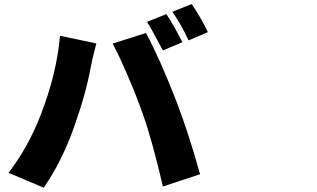

<svg xmlns="http://www.w3.org/2000/svg" viewBox="-20 -876 1540 933"><path d="M788.1 -807.6Q824.2 -754.9 866.2 -670.9L771.5 -630.9Q711.9 -744.1 694.3 -769.5ZM911.1 -856.4Q954.1 -794.9 990.2 -719.7L896.5 -679.7Q856.4 -764.6 817.4 -818.4ZM177.7 -317.4Q255.9 -518.6 271.5 -702.1L448.2 -665Q427.7 -587.9 420.9 -549.8Q397.5 -419.9 338.9 -255.9Q281.2 -92.8 192.4 36.1L21.5 -36.1Q118.2 -163.1 177.7 -317.4ZM671.9 -328.1Q643.6 -408.2 601.1 -507.3Q558.6 -606.4 527.3 -664.1L689.5 -715.8Q757.8 -587.9 837.9 -381.8Q898.4 -223.6 952.1 -29.3L771.5 30.3Q720.7 -191.4 671.9 -328.1Z"/></svg>

Font: Bpmf Zihi Sans Heavy
Style: Heavy
Weight: 900
Foundry: But Ko
Version: Version 1.320